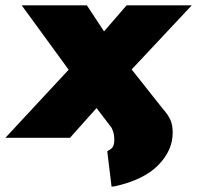

<svg xmlns="http://www.w3.org/2000/svg" viewBox="-89 -514 739 716"><path d="M311 50 321 44Q330 39 334 29Q338 19 337 -1Q337 -11 332.5 -24.5Q328 -38 323 -43L271 -111L172 0H-69L167 -254L-8 -494H235L299 -397L383 -494H626L402 -255L516 -111Q538 -86 546.5 -67Q555 -48 555 -19Q555 47 501 102Q447 157 338 181L327 182Z"/></svg>

Font: Nunito Sans Heavy Heavy
Style: Italic
Weight: 400
Italic angle: -4.541°
Designer: Vernon Adams
Foundry: Vernon Adams
Version: Version 2.002